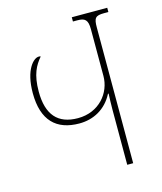

<svg xmlns="http://www.w3.org/2000/svg" viewBox="-108 -794 737 874"><g transform="rotate(-15 260.5 -357.0)"><path d="M313 -714V-694H334C369 -694 383 -684 383 -639V-419C383 -339 322 -263 222 -263C127 -263 80 -317 80 -426C80 -507 102 -545 130 -578C128 -580 125 -580 121 -580C97 -580 52 -537 52 -426C52 -297 114 -238 222 -238C288 -238 348 -269 382 -335H385C384 -311 383 -286 383 -261V0H411V-639C411 -684 418 -694 460 -694H480V-714Z"/></g></svg>

Font: Noto Serif Georgian Condensed Thin
Style: Regular
Weight: 100
Width: 3
Designer: Monotype Design Team, Akaki Razmadze
Foundry: Google LLC
Version: Version 2.003